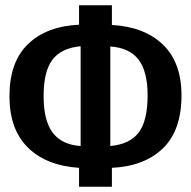

<svg xmlns="http://www.w3.org/2000/svg" viewBox="-20 -711 727 731"><path d="M406 -72V0H281V-72Q157 -80 86.5 -149Q16 -218 16 -345Q16 -475 86.5 -543Q157 -611 281 -617V-691H406V-616Q530 -609 600.5 -541Q671 -473 671 -348Q671 -215 600.5 -146.5Q530 -78 406 -72ZM287 -155V-535Q213 -528 179.5 -483.5Q146 -439 146 -345Q146 -252 180.5 -206Q215 -160 287 -155ZM542 -348Q542 -439 507.5 -484Q473 -529 400 -534V-155Q475 -162 508.5 -207Q542 -252 542 -348Z"/></svg>

Font: Fira Sans Compressed Medium
Style: Regular
Weight: 500
Width: 1
Designer: bBox Type GmbH & Carrois Corporate GbR & Edenspiekermann AG
Foundry: bBox Type GmbH & Carrois Corporate GbR & Edenspiekermann AG
Version: Version 4.301